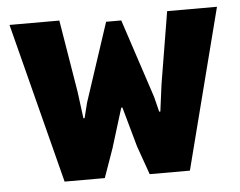

<svg xmlns="http://www.w3.org/2000/svg" viewBox="-44 -589 802 641"><g transform="rotate(-5 357.5 -268.5)"><path d="M147.5 0 9.8 -537.1H176.8L216.8 -294.9L228.5 -205.1H232.4L245.1 -255.9L332 -519.5H382.8L469.7 -255.9L482.4 -205.1H486.3L498 -294.9L538.1 -537.1H705.1L567.4 0H432.6L398.4 -96.7L361.3 -229.5H357.4L316.4 -96.7L282.2 0Z"/></g></svg>

Font: Reddit Sans Condensed Black
Style: Regular
Weight: 900
Designer: Stephen Hutchings
Foundry: Reddit
Version: Version 1.014